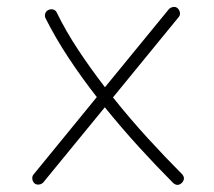

<svg xmlns="http://www.w3.org/2000/svg" viewBox="-20 -512 615 551"><path d="M79.1 14.2Q73.7 9.3 72.8 1.7Q71.8 -5.9 76.2 -11.2L257.8 -233.4Q214.4 -289.1 176.5 -346.4Q138.7 -403.8 110.8 -459.5Q107.4 -466.3 109.9 -473.4Q112.3 -480.5 119.1 -483.4Q126 -486.8 133.1 -484.6Q140.1 -482.4 143.1 -475.6Q168.5 -423.3 204.3 -369.1Q240.2 -314.9 281.2 -261.7L464.4 -485.4Q469.2 -490.7 476.8 -491.9Q484.4 -493.2 489.7 -488.3Q495.1 -483.4 496.3 -475.8Q497.6 -468.3 492.7 -462.9L304.2 -232.4Q352.5 -171.9 403.8 -115.7Q455.1 -59.6 502 -12.7Q513.7 0 502 12.7Q489.3 24.4 476.6 12.7Q430.2 -33.7 379.6 -89.1Q329.1 -144.5 280.8 -204.1L104.5 11.2Q99.6 16.6 92 17.6Q84.5 18.6 79.1 14.2Z"/></svg>

Font: Mikhak-FD ExtraLight
Style: Regular
Weight: 200
Designer: Amin Abedi
Version: Version 3.2